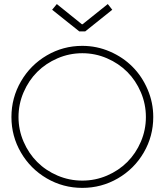

<svg xmlns="http://www.w3.org/2000/svg" viewBox="-20 -913 807 942"><path d="M384.8 -793.9 508.8 -893.1 530.8 -865.2 397.9 -758.8H369.1L235.8 -865.2L258.8 -893.1L381.8 -793.9ZM95.7 -460.2Q70.8 -402.3 70.8 -338.9Q70.8 -275.4 95.7 -217.8Q120.6 -160.2 162.6 -118.2Q204.6 -76.2 262.5 -51.5Q320.3 -26.9 383.8 -26.9Q447.3 -26.9 504.9 -51.5Q562.5 -76.2 604.5 -118.2Q646.5 -160.2 671.1 -217.8Q695.8 -275.4 695.8 -338.9Q695.8 -402.3 671.1 -460.2Q646.5 -518.1 604.5 -560.1Q562.5 -602.1 504.9 -627Q447.3 -651.9 383.8 -651.9Q320.3 -651.9 262.5 -627Q204.6 -602.1 162.6 -560.1Q120.6 -518.1 95.7 -460.2ZM383.8 -688Q454.6 -688 519 -660.2Q583.5 -632.3 630.1 -585.4Q676.8 -538.6 704.3 -474.1Q731.9 -409.7 731.9 -338.9Q731.9 -244.6 685.3 -164.6Q638.7 -84.5 558.3 -37.8Q478 8.8 383.8 8.8Q289.6 8.8 209.5 -37.8Q129.4 -84.5 82.8 -164.6Q36.1 -244.6 36.1 -338.9Q36.1 -433.1 82.8 -513.7Q129.4 -594.2 209.5 -641.1Q289.6 -688 383.8 -688Z"/></svg>

Font: Rawengulk
Style: Regular
Weight: 400
Version: Version 0.92